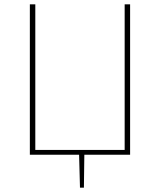

<svg xmlns="http://www.w3.org/2000/svg" viewBox="-20 -710 706 881"><path d="M577 0H367L365 151H347L343 0H117V-690H142V-22H552V-690H577Z"/></svg>

Font: Taylor Sans Thin
Style: Regular
Weight: 100
Italic angle: -8°
Designer: Natanael Gama
Version: Version 1.001 September 8, 2015